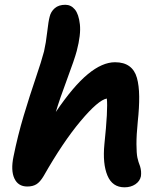

<svg xmlns="http://www.w3.org/2000/svg" viewBox="-20 -780 701 811"><path d="M95.2 7.8Q56.6 7.8 40.8 -26.1Q24.9 -60.1 37.1 -119.1Q54.7 -206.5 80.3 -292Q106 -377.4 130.9 -450.4Q155.8 -523.4 166 -563Q174.3 -599.1 179.4 -645Q184.6 -690.9 189.9 -710Q194.8 -731 211.4 -745.4Q228 -759.8 255.9 -759.8Q279.8 -759.8 296.1 -740.2Q312.5 -720.7 317.4 -677.2Q322.3 -633.8 304.2 -564.9Q294.9 -529.8 263.7 -446.3Q232.4 -362.8 215.8 -307.1Q290 -416.5 351.1 -466.8Q412.1 -517.1 465.8 -517.1Q503.4 -517.1 526.4 -500.2Q549.3 -483.4 558.3 -451.2Q567.4 -418.9 567.9 -372.6Q568.4 -326.2 562 -267.1Q556.2 -209.5 556.4 -170.9Q556.6 -132.3 560.3 -114.5Q564 -96.7 571.8 -77.1Q578.1 -56.2 575.2 -35.2Q570.8 -14.6 551.8 -1.7Q532.7 11.2 505.9 11.2Q454.6 11.2 433.8 -38.6Q413.1 -88.4 420.9 -169.9Q436.5 -318.4 431.2 -363.8Q395 -357.4 320.6 -268.8Q246.1 -180.2 164.1 -36.1Q148.9 -10.7 133.5 -1.5Q118.2 7.8 95.2 7.8Z"/></svg>

Font: Shantell Sans Normal
Style: Italic
Weight: 600
Italic angle: -11.31°
Designer: Stephen Nixon, Anya Danilova, Shantell Martin
Foundry: Arrow Type
Version: Version 1.006;[559af2be0]